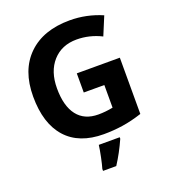

<svg xmlns="http://www.w3.org/2000/svg" viewBox="-165 -845 1055 1187"><g transform="rotate(-20 362.0 -251.5)"><path d="M307.1 208Q314.5 184.1 324 138.2Q333.5 92.3 337.4 61H475.1V70.8Q438.5 152.8 394 221.2H307.1ZM360.8 -400.9H644V-30.8Q575.2 -8.3 514.4 0.7Q453.6 9.8 390.1 9.8Q228.5 9.8 143.3 -85.2Q58.1 -180.2 58.1 -357.9Q58.1 -530.8 157 -627.4Q255.9 -724.1 431.2 -724.1Q541 -724.1 643.1 -680.2L592.8 -559.1Q514.6 -598.1 430.2 -598.1Q332 -598.1 272.9 -532.2Q213.9 -466.3 213.9 -355Q213.9 -238.8 261.5 -177.5Q309.1 -116.2 399.9 -116.2Q447.3 -116.2 496.1 -126V-274.9H360.8Z"/></g></svg>

Font: Zoram GWebM
Style: Bold
Weight: 700
Foundry: Ascender Corporation
Version: Version 1.000